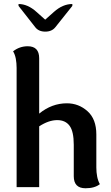

<svg xmlns="http://www.w3.org/2000/svg" viewBox="-20 -956 566 981"><path d="M356.9 -216.3Q356.9 -284.7 335.4 -313.5Q314 -342.3 272.5 -342.3Q229 -342.3 180.2 -310.5V0H64.9V-608.9Q64.9 -633.8 60.8 -655.8Q56.6 -677.7 46.9 -693.8Q80.1 -719.7 121.6 -719.7Q180.2 -719.7 180.2 -658.2V-375.5Q244.6 -428.2 321.8 -428.2Q381.8 -428.2 427 -387.9Q472.2 -347.7 472.2 -269V-100.1Q472.2 -75.2 476.6 -53.2Q481 -31.2 490.2 -15.1Q463.9 5.9 417 5.9Q356.9 5.9 356.9 -55.7ZM349.6 -935.5V-925.8L263.2 -817.4Q245.1 -794.4 211.4 -794.4Q177.2 -794.4 159.7 -817.4L74.7 -925.8V-935.5Q121.6 -935.5 166 -895.5L210.9 -855.5L255.9 -895.5Q300.8 -935.5 349.6 -935.5Z"/></svg>

Font: ALMAS
Style: Bold
Weight: 700
Designer: ALMAS Font/ by Husham Jawad Kadhim, derived from the Bainsely font by/ Paul James MIller
Foundry: High-Logic / Made with FontCreator
Version: Version 1.411;September 19, 2021;FontCreator 14.0.0.2814 32-